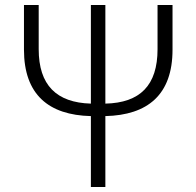

<svg xmlns="http://www.w3.org/2000/svg" viewBox="-20 -749 787 769"><path d="M344 0H402V-284C571 -288 671 -369 671 -550V-729H611V-552C611 -407 541 -337 402 -334V-729H344V-334C206 -338 135 -408 135 -552V-729H76V-550C76 -370 175 -288 344 -284Z"/></svg>

Font: Noto Sans SC Light
Style: Regular
Weight: 300
Designer: Ryoko NISHIZUKA 西塚涼子 (kana, bopomofo & ideographs); Paul D. Hunt (Latin, Greek & Cyrillic); Sandoll Communications 산돌커뮤니
Foundry: Adobe
Version: Version 2.004;hotconv 1.0.118;makeotfexe 2.5.65603